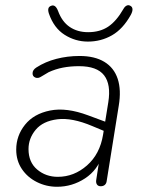

<svg xmlns="http://www.w3.org/2000/svg" viewBox="-20 -706 540 734"><path d="M42 -134Q42 -187 75.5 -229Q109 -271 171.5 -283.5Q234 -296 317 -265L398 -235L393 -199L333 -224Q255 -257 199.5 -250Q144 -243 116.5 -210Q89 -177 89 -136Q89 -86 122 -58Q155 -30 201 -30Q263 -30 312.5 -73.5Q362 -117 374 -191L394 -315Q405 -383 378 -418Q351 -453 282 -453Q249 -453 220.5 -447.5Q192 -442 166 -430Q153 -422 139 -414Q126 -405 115 -409.5Q104 -414 104.5 -426.5Q105 -439 119 -448Q153 -470 195.5 -481Q238 -492 284 -492Q342 -492 379 -469.5Q416 -447 430 -404.5Q444 -362 434 -302L388 -15Q387 -5 381 0.5Q375 6 365 6Q355 6 350.5 -1Q346 -8 348 -19L363 -116H373Q354 -56 305 -24Q256 8 198 8Q157 8 121 -10Q85 -28 63.5 -60Q42 -92 42 -134ZM167 -654Q163 -666 165 -673.5Q167 -681 176 -684Q184 -687 190.5 -682Q197 -677 202 -664Q217 -623 246.5 -603Q276 -583 317 -583Q362 -583 393.5 -604Q425 -625 452 -672Q457 -681 464 -684.5Q471 -688 478 -684Q486 -680 486.5 -671Q487 -662 480 -649Q450 -595 408 -571Q366 -547 316 -547Q268 -547 227 -573Q186 -599 167 -654Z"/></svg>

Font: SN Pro Thin
Style: Italic
Weight: 200
Italic angle: -9°
Designer: Tobias Whetton
Foundry: Supernotes
Version: Version 1.003;Glyphs 3.3 (3324)